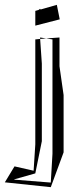

<svg xmlns="http://www.w3.org/2000/svg" viewBox="-84 -590 320 794"><path d="M62 -427V7L55 116L-24 98L-64 164L126 184L179 40V-197L162 -316V-435L107 -431L133 -427V46L126 165L-24 153L-26 152L62 127L89 -6V-327L82 -429ZM62 -545V-484L163 -510L151 -570L85 -551L82 -552V-554L76 -549ZM82 -434V-435L107 -431L82 -429Z"/></svg>

Font: Quebrada
Style: Regular
Weight: 400
Designer: deFharo
Foundry: deFharo
Version: Version 1.034 2012